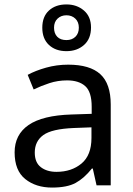

<svg xmlns="http://www.w3.org/2000/svg" viewBox="-20 -837 601 867"><path d="M288 -545Q386 -545 433 -502Q480 -459 480 -365V0H416L399 -76H395Q360 -32 321.5 -11Q283 10 215 10Q142 10 94 -28.5Q46 -67 46 -149Q46 -229 109 -272.5Q172 -316 303 -320L394 -323V-355Q394 -422 365 -448Q336 -474 283 -474Q241 -474 203 -461.5Q165 -449 132 -433L105 -499Q140 -518 188 -531.5Q236 -545 288 -545ZM314 -259Q214 -255 175.5 -227Q137 -199 137 -148Q137 -103 164.5 -82Q192 -61 235 -61Q303 -61 348 -98.5Q393 -136 393 -214V-262ZM280 -606Q231 -606 201 -634Q171 -662 171 -712Q171 -762 201 -789.5Q231 -817 280 -817Q327 -817 359 -789.5Q391 -762 391 -713Q391 -662 359.5 -634Q328 -606 280 -606ZM280 -656Q305 -656 320.5 -671Q336 -686 336 -712Q336 -738 320 -753Q304 -768 280 -768Q256 -768 240 -753Q224 -738 224 -712Q224 -686 238.5 -671Q253 -656 280 -656Z"/></svg>

Font: Noto Sans SignWriting
Style: Regular
Weight: 400
Designer: Monotype Design Team
Foundry: Monotype Imaging Inc.
Version: Version 2.004; ttfautohint (v1.8.4.7-5d5b)